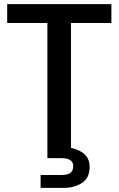

<svg xmlns="http://www.w3.org/2000/svg" viewBox="-20 -726 579 936"><path d="M290 190H178V127H280Q311 127 324 116Q337 105 337 84Q337 45 280 45H211V-614H15V-706H523V-614H326V-5Q417 15 417 87Q417 142 379.5 166Q342 190 290 190Z"/></svg>

Font: Ulagadi Sans Medium
Style: Regular
Weight: 500
Designer: Ninad Kale (Devanagari), Jonny Pinhorn (Latin)
Foundry: Indian Type Foundry
Version: Version 3.01;March 29, 2020;FontCreator 12.0.0.2522 64-bit; 